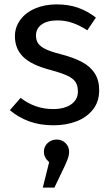

<svg xmlns="http://www.w3.org/2000/svg" viewBox="-20 -559 507 875"><path d="M238 -539Q292 -539 335 -524Q378 -509 417 -479L378 -421Q342 -444 309.5 -455Q277 -466 241 -466Q196 -466 170 -447.5Q144 -429 144 -397Q144 -375 154.5 -360.5Q165 -346 189 -334.5Q213 -323 257 -312Q315 -297 353.5 -276.5Q392 -256 412 -224.5Q432 -193 432 -148Q432 -95 403 -59Q374 -23 327 -5.5Q280 12 224 12Q161 12 111.5 -6.5Q62 -25 25 -57L74 -113Q106 -88 143 -75Q180 -62 222 -62Q274 -62 304.5 -83.5Q335 -105 335 -142Q335 -169 324 -185.5Q313 -202 286 -214.5Q259 -227 207 -241Q123 -263 85.5 -300Q48 -337 48 -394Q48 -435 72.5 -468.5Q97 -502 140.5 -520.5Q184 -539 238 -539ZM238 77Q262 77 278.5 93Q295 109 295 133Q295 146 290.5 160Q286 174 273 202L269 210L228 296H175L204 180Q180 159 180 133Q180 109 197 93Q214 77 238 77Z"/></svg>

Font: Firava
Style: Regular
Weight: 400
Designer: Carrois Corporate & Edenspiekermann AG
Foundry: Greg Finn Gibson
Version: Version 5.000